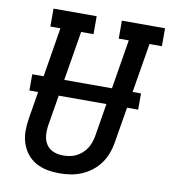

<svg xmlns="http://www.w3.org/2000/svg" viewBox="-83 -806 784 885"><g transform="rotate(10 309.0 -363.5)"><path d="M254 8Q224 8 195.5 2.5Q167 -3 142.5 -17Q118 -31 101 -53Q84 -75 75.5 -102Q67 -129 67 -158.5Q67 -188 72 -217L143 -651H96V-735H298V-651H240L166 -204Q162 -180 163.5 -156Q165 -132 177 -113Q189 -94 210 -85Q231 -76 255 -76Q255 -76 255.5 -76Q256 -76 256 -76Q271 -76 286.5 -78.5Q302 -81 316.5 -88Q331 -95 343.5 -106Q356 -117 365 -130.5Q374 -144 379 -159Q384 -174 387 -189L463 -651H416V-735H618V-651H560L481 -175Q477 -150 467.5 -124.5Q458 -99 442 -77Q426 -55 404 -38Q382 -21 357 -10.5Q332 0 305.5 4Q279 8 254 8ZM561 -344H52V-420H561Z"/></g></svg>

Font: Iosevka Curly Slab MdEx
Style: Italic
Weight: 500
Width: 7
Italic angle: -9°
Monospace: yes
Designer: Belleve Invis
Foundry: Belleve Invis
Version: Version 11.0.0; ttfautohint (v1.8.3)